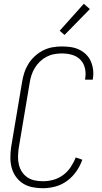

<svg xmlns="http://www.w3.org/2000/svg" viewBox="-20 -989 540 1017"><path d="M207 8Q179 8 151.5 2.5Q124 -3 102 -17Q80 -31 64.5 -52.5Q49 -74 42 -100Q35 -126 35 -154Q35 -182 39 -210L97 -555Q101 -580 109 -604.5Q117 -629 131 -651.5Q145 -674 165 -692Q185 -710 208.5 -722Q232 -734 257.5 -738.5Q283 -743 307 -743Q332 -743 355.5 -739.5Q379 -736 399 -726.5Q419 -717 435.5 -701Q452 -685 461 -664.5Q470 -644 473 -620.5Q476 -597 472 -573L471 -567H431V-572Q436 -600 430 -627Q424 -654 406 -672.5Q388 -691 362 -698.5Q336 -706 307 -706Q287 -706 266 -702Q245 -698 226 -688Q207 -678 191 -662.5Q175 -647 164 -628.5Q153 -610 146.5 -590Q140 -570 137 -549L79 -204Q76 -182 75.5 -160Q75 -138 80 -117Q85 -96 96.5 -78.5Q108 -61 125 -49.5Q142 -38 163.5 -33.5Q185 -29 208 -29Q235 -29 262.5 -36.5Q290 -44 314 -61.5Q338 -79 354.5 -104Q371 -129 381 -155L416 -143Q405 -111 384.5 -81.5Q364 -52 335.5 -31Q307 -10 273.5 -1Q240 8 207 8ZM322 -804 296 -826 424 -969 456 -941Z"/></svg>

Font: Iosevka Curly Extralight
Style: Italic
Weight: 200
Italic angle: -9°
Monospace: yes
Designer: Belleve Invis
Foundry: Belleve Invis
Version: Version 22.1.2; ttfautohint (v1.8.4)